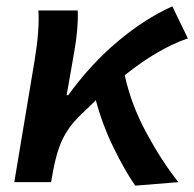

<svg xmlns="http://www.w3.org/2000/svg" viewBox="-20 -574 612 605"><path d="M101 -541H225Q227 -484 214 -411L190 -274H195Q265 -371 350.5 -443Q436 -515 523 -554L572 -453Q480 -422 373 -337Q393 -245 441 -156Q489 -67 542 0L406 11Q373 -37 338 -108.5Q303 -180 282 -258L227 -205Q195 -173 176.5 -134Q158 -95 147 -34L141 0H25L89 -383Q105 -480 101 -541Z"/></svg>

Font: Nebula Sans Semibold
Style: Regular
Weight: 600
Italic angle: -9°
Designer: Paul D. Hunt for Adobe (as Source Sans)
Foundry: Nebula Entertainment & Broadcasting LLC
Version: Version 1.010